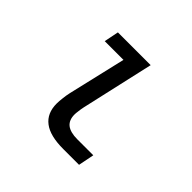

<svg xmlns="http://www.w3.org/2000/svg" viewBox="-134 -708 870 870"><g transform="rotate(45 301.0 -272.5)"><path d="M365.7 2H466.8L481.9 -74.2H378.9C350.1 -74.2 327.1 -80.1 312.5 -91.8C297.9 -103.5 291 -121.6 291 -145C291 -151.4 291.5 -156.7 293 -167C293.5 -171.9 295.4 -187 297.9 -197.3L377 -546.9H167L152.8 -476.6H272.9L208 -199.2C204.6 -185.1 202.6 -169.9 201.2 -157.2C199.7 -144 198.7 -134.3 198.7 -123C198.7 -81.5 212.4 -50.3 240.2 -29.3C267.6 -8.3 309.6 2 365.7 2Z"/></g></svg>

Font: Hack
Style: Oblique
Weight: 400
Italic angle: -12°
Monospace: yes
Designer: Christopher Simpkins
Foundry: Christopher Simpkins
Version: Version 2.010